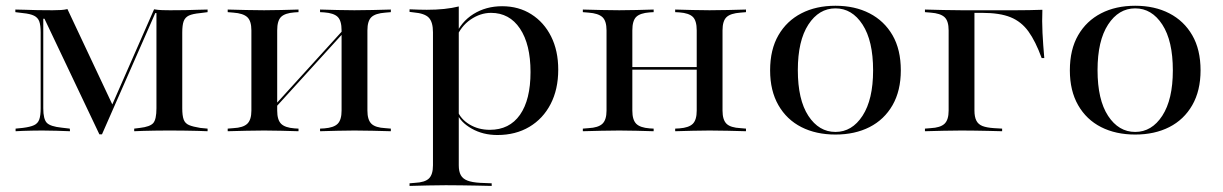

<svg xmlns="http://www.w3.org/2000/svg" viewBox="-20 -447 4167 654"><path d="M127.4 -78.2Q127.4 -41.1 139.5 -28.6Q151.6 -16.1 190.3 -12.1L217.7 -8.9L218.5 0Q197.6 -0.8 172.2 -1.6Q146.8 -2.4 123.4 -2.4Q105.6 -2.4 89.1 -2Q72.6 -1.6 58.5 -1.2Q44.4 -0.8 33.1 0V-8.9L57.3 -11.3Q83.1 -14.5 96 -20.6Q108.9 -26.6 113.7 -39.9Q118.5 -53.2 118.5 -78.2V-336.3Q118.5 -361.3 113.7 -374.2Q108.9 -387.1 96 -393.5Q83.1 -400 58.1 -402.4L32.3 -405.6V-414.5Q47.6 -414.5 66.5 -413.7Q85.5 -412.9 108.1 -412.5Q130.6 -412.1 156.5 -412.1H159.7Q175.8 -412.1 187.9 -412.9Q200 -413.7 209.7 -416.1L365.3 -85.5L354 -71.8L504.8 -415.3Q518.5 -412.9 532.7 -412.5Q546.8 -412.1 557.3 -412.1H562.9Q588.7 -412.1 611.3 -412.5Q633.9 -412.9 652.8 -413.7Q671.8 -414.5 687.1 -414.5V-405.6L662.1 -402.4Q636.3 -400 623.4 -394Q610.5 -387.9 605.6 -374.6Q600.8 -361.3 600.8 -336.3V-78.2Q600.8 -53.2 605.6 -39.9Q610.5 -26.6 623.8 -21Q637.1 -15.3 662.1 -11.3L687.1 -8.9V0Q671.8 -0.8 652.8 -1.2Q633.9 -1.6 611.3 -2Q588.7 -2.4 562.9 -2.4H557.3H551.6Q528.2 -2.4 507.3 -2Q486.3 -1.6 469 -1.2Q451.6 -0.8 437.1 0V-8.9L456.5 -11.3Q491.1 -15.3 502 -27.8Q512.9 -40.3 512.9 -78.2V-402.4H508.9L327.4 10.5H318.5L131.5 -383.1H127.4Z M1187.1 -2.4Q1157.3 -2.4 1130.2 -1.6Q1103.2 -0.8 1070.2 0V-8.9L1084.7 -9.7Q1116.9 -12.1 1130.2 -25.4Q1143.5 -38.7 1143.5 -70.2V-207.3H1231.5V-70.2Q1231.5 -38.7 1245.2 -25.4Q1258.9 -12.1 1292.7 -10.5L1311.3 -8.9V0Q1277.4 -0.8 1248.8 -1.6Q1220.2 -2.4 1187.1 -2.4ZM879.8 -2.4Q847.6 -2.4 819 -1.6Q790.3 -0.8 755.6 0V-8.9L775 -10.5Q808.1 -12.1 822.2 -25.4Q836.3 -38.7 836.3 -70.2V-343.5Q836.3 -375.8 822.2 -388.7Q808.1 -401.6 775 -404L755.6 -405.6V-414.5Q790.3 -413.7 819 -412.9Q847.6 -412.1 879.8 -412.1Q910.5 -412.1 937.5 -412.9Q964.5 -413.7 996.8 -414.5V-405.6L983.1 -404.8Q950.8 -402.4 937.5 -389.5Q924.2 -376.6 924.2 -343.5V-70.2Q924.2 -38.7 937.5 -25.4Q950.8 -12.1 983.1 -9.7L996.8 -8.9V0Q964.5 -0.8 937.5 -1.6Q910.5 -2.4 879.8 -2.4ZM1143.5 -207.3V-343.5Q1143.5 -376.6 1130.2 -389.5Q1116.9 -402.4 1084.7 -404.8L1070.2 -405.6V-414.5Q1103.2 -413.7 1130.2 -412.9Q1157.3 -412.1 1187.1 -412.1Q1220.2 -412.1 1248.8 -412.9Q1277.4 -413.7 1311.3 -414.5V-405.6L1292.7 -404Q1258.9 -401.6 1245.2 -388.7Q1231.5 -375.8 1231.5 -343.5V-207.3ZM884.7 -43.5 883.1 -52.4 1174.2 -372.6 1175.8 -363.7Z M1498.4 183.9Q1466.1 183.9 1437.5 184.7Q1408.9 185.5 1375 186.3V177.4L1393.5 175.8Q1427.4 174.2 1441.1 160.9Q1454.8 147.6 1454.8 116.1V-207.3H1542.7V116.1Q1542.7 137.1 1549.6 149.6Q1556.5 162.1 1572.2 168.1Q1587.9 174.2 1615.3 175.8L1654.8 177.4V186.3Q1625.8 185.5 1600.4 185.1Q1575 184.7 1550.4 184.3Q1525.8 183.9 1498.4 183.9ZM1690.3 -425.8Q1746.8 -425.8 1789.9 -398.4Q1833.1 -371 1857.3 -322.6Q1881.5 -274.2 1881.5 -209.7Q1881.5 -142.7 1855.6 -92.7Q1829.8 -42.7 1783.1 -14.9Q1736.3 12.9 1674.2 12.9Q1625 12.9 1586.7 -8.9Q1548.4 -30.6 1536.3 -61.3L1537.9 -70.2Q1549.2 -41.1 1579.4 -23Q1609.7 -4.8 1648.4 -4.8Q1715.3 -4.8 1751.2 -56Q1787.1 -107.3 1787.1 -201.6Q1787.1 -296 1751.2 -349.6Q1715.3 -403.2 1652.4 -403.2Q1616.1 -403.2 1582.7 -380.2Q1549.2 -357.3 1532.3 -314.5L1529.8 -323.4Q1550 -372.6 1592.7 -399.2Q1635.5 -425.8 1690.3 -425.8ZM1454.8 -207.3V-337.1Q1454.8 -371.8 1440.7 -386.7Q1426.6 -401.6 1388.7 -404.8L1375 -406.5V-415.3Q1395.2 -414.5 1407.7 -414.1Q1420.2 -413.7 1433.9 -413.7Q1465.3 -413.7 1492.7 -416.5Q1520.2 -419.4 1542.7 -425V-415.3V-207.3Z M2396.8 -2.4Q2366.9 -2.4 2339.9 -1.6Q2312.9 -0.8 2279.8 0V-8.9L2294.4 -9.7Q2326.6 -12.1 2339.9 -25.4Q2353.2 -38.7 2353.2 -70.2V-207.3H2441.1V-70.2Q2441.1 -38.7 2454.8 -25.4Q2468.5 -12.1 2502.4 -10.5L2521 -8.9V0Q2487.1 -0.8 2458.5 -1.6Q2429.8 -2.4 2396.8 -2.4ZM2089.5 -2.4Q2057.3 -2.4 2028.6 -1.6Q2000 -0.8 1965.3 0V-8.9L1984.7 -10.5Q2017.7 -12.1 2031.9 -25.4Q2046 -38.7 2046 -70.2V-343.5Q2046 -375.8 2031.9 -388.7Q2017.7 -401.6 1984.7 -404L1965.3 -405.6V-414.5Q2000 -413.7 2028.6 -412.9Q2057.3 -412.1 2089.5 -412.1Q2120.2 -412.1 2147.2 -412.9Q2174.2 -413.7 2206.5 -414.5V-405.6L2192.7 -404.8Q2160.5 -402.4 2147.2 -389.5Q2133.9 -376.6 2133.9 -343.5V-70.2Q2133.9 -38.7 2147.2 -25.4Q2160.5 -12.1 2192.7 -9.7L2206.5 -8.9V0Q2174.2 -0.8 2147.2 -1.6Q2120.2 -2.4 2089.5 -2.4ZM2353.2 -207.3V-343.5Q2353.2 -376.6 2339.9 -389.5Q2326.6 -402.4 2294.4 -404.8L2279.8 -405.6V-414.5Q2312.9 -413.7 2339.9 -412.9Q2366.9 -412.1 2396.8 -412.1Q2429.8 -412.1 2458.5 -412.9Q2487.1 -413.7 2521 -414.5V-405.6L2502.4 -404Q2468.5 -401.6 2454.8 -388.7Q2441.1 -375.8 2441.1 -343.5V-207.3ZM2103.2 -209.7V-218.5H2384.7V-209.7Z M2825.8 11.3Q2759.7 11.3 2709.7 -14.1Q2659.7 -39.5 2631.5 -88.7Q2603.2 -137.9 2603.2 -207.3Q2603.2 -278.2 2631.5 -327Q2659.7 -375.8 2709.7 -401.6Q2759.7 -427.4 2825.8 -427.4Q2891.9 -427.4 2941.9 -401.6Q2991.9 -375.8 3020.2 -327Q3048.4 -278.2 3048.4 -207.3Q3048.4 -137.9 3020.2 -88.7Q2991.9 -39.5 2941.9 -14.1Q2891.9 11.3 2825.8 11.3ZM2825.8 2.4Q2882.3 2.4 2918.1 -52.8Q2954 -108.1 2954 -207.3Q2954 -308.1 2918.1 -363.3Q2882.3 -418.5 2825.8 -418.5Q2769.4 -418.5 2733.5 -363.3Q2697.6 -308.1 2697.6 -208.1Q2697.6 -107.3 2733.5 -52.4Q2769.4 2.4 2825.8 2.4Z M3211.3 -207.3V-343.5Q3211.3 -375.8 3197.2 -388.7Q3183.1 -401.6 3150 -404L3130.6 -405.6V-414.5Q3165.3 -413.7 3194 -412.9Q3222.6 -412.1 3254.8 -412.1H3255.6L3299.2 -406.5V-207.3ZM3255.6 -403.2V-412.1H3325.8H3441.9Q3463.7 -412.1 3485.9 -412.5Q3508.1 -412.9 3530.6 -413.7Q3529 -375.8 3531 -335.1Q3533.1 -294.4 3537.1 -249.2H3528.2Q3507.3 -306.5 3483.1 -339.9Q3458.9 -373.4 3422.2 -388.3Q3385.5 -403.2 3325.8 -403.2ZM3254.8 -2.4Q3222.6 -2.4 3194 -1.6Q3165.3 -0.8 3130.6 0V-8.9L3150 -10.5Q3183.1 -12.1 3197.2 -25.4Q3211.3 -38.7 3211.3 -70.2V-207.3H3299.2V-70.2Q3299.2 -49.2 3305.6 -36.3Q3312.1 -23.4 3326.6 -17.7Q3341.1 -12.1 3366.1 -10.5L3393.5 -8.9V0Q3367.7 -0.8 3345.6 -1.2Q3323.4 -1.6 3301.2 -2Q3279 -2.4 3254.8 -2.4Z M3846.8 11.3Q3780.6 11.3 3730.6 -14.1Q3680.6 -39.5 3652.4 -88.7Q3624.2 -137.9 3624.2 -207.3Q3624.2 -278.2 3652.4 -327Q3680.6 -375.8 3730.6 -401.6Q3780.6 -427.4 3846.8 -427.4Q3912.9 -427.4 3962.9 -401.6Q4012.9 -375.8 4041.1 -327Q4069.4 -278.2 4069.4 -207.3Q4069.4 -137.9 4041.1 -88.7Q4012.9 -39.5 3962.9 -14.1Q3912.9 11.3 3846.8 11.3ZM3846.8 2.4Q3903.2 2.4 3939.1 -52.8Q3975 -108.1 3975 -207.3Q3975 -308.1 3939.1 -363.3Q3903.2 -418.5 3846.8 -418.5Q3790.3 -418.5 3754.4 -363.3Q3718.5 -308.1 3718.5 -208.1Q3718.5 -107.3 3754.4 -52.4Q3790.3 2.4 3846.8 2.4Z"/></svg>

Font: Playfair 144pt SemiExpanded Medium
Style: Regular
Weight: 500
Width: 6
Designer: Claus Eggers Sørensen
Foundry: Claus Eggers Sørensen
Version: Version 2.203